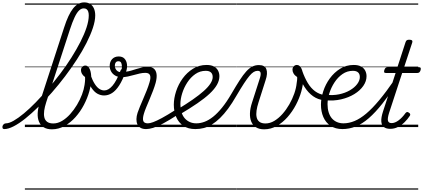

<svg xmlns="http://www.w3.org/2000/svg" viewBox="-208 -1062 3537 1605"><path d="M-172 17Q-183 17 -186 9.5Q-189 2 -187 -7Q-185 -16 -177 -23.5Q-169 -31 -158 -31Q-132 -31 -93.5 -53Q-55 -75 -7.5 -114.5Q40 -154 91 -206.5Q142 -259 194.5 -320.5Q247 -382 297 -448Q347 -514 389.5 -581.5Q432 -649 464.5 -712.5Q497 -776 515.5 -832.5Q534 -889 534 -933Q534 -944 542 -950Q550 -956 560.5 -956Q571 -956 579.5 -950Q588 -944 588 -933Q588 -888 568.5 -829Q549 -770 515 -703Q481 -636 435 -565Q389 -494 336 -424Q283 -354 226 -289Q169 -224 112.5 -168.5Q56 -113 3.5 -71Q-49 -29 -94 -6Q-139 17 -172 17ZM226 19Q185 19 158 2.5Q131 -14 118 -44.5Q105 -75 107 -115.5Q109 -156 124 -205L328 -832Q363 -942 403.5 -992Q444 -1042 496 -1042Q526 -1042 546.5 -1028.5Q567 -1015 577.5 -990.5Q588 -966 588 -933Q588 -921 579.5 -914.5Q571 -908 560.5 -908Q550 -908 542 -914.5Q534 -921 534 -933Q534 -952 529.5 -965Q525 -978 516 -985Q507 -992 492 -992Q471 -992 452.5 -974Q434 -956 415.5 -917Q397 -878 376 -814L178 -206Q166 -169 161.5 -137.5Q157 -106 162.5 -81.5Q168 -57 186.5 -43.5Q205 -30 237 -30Q275 -30 311 -51.5Q347 -73 378.5 -108Q410 -143 435.5 -185.5Q461 -228 477.5 -272Q494 -316 499 -353Q501 -366 502 -377Q503 -388 503.5 -398.5Q504 -409 503 -418Q485 -431 477 -445.5Q469 -460 469 -475Q469 -492 479.5 -503Q490 -514 506 -514Q518 -514 527 -506Q536 -498 542.5 -483.5Q549 -469 552 -449Q555 -429 555 -406Q555 -357 539 -299.5Q523 -242 493.5 -185.5Q464 -129 423 -83Q382 -37 332 -9Q282 19 226 19ZM0 513H614V523H0ZM0 -20H614V0H0ZM0 -505H614V-500H0ZM0 -1033H614V-1023H0Z M662 -264Q634 -264 607.5 -278Q581 -292 557 -327Q533 -362 513 -424Q510 -438 516.5 -445.5Q523 -453 533 -452.5Q543 -452 547 -440Q565 -390 584 -360.5Q603 -331 623 -318.5Q643 -306 664 -306Q698 -306 732 -345Q766 -384 799 -471Q803 -482 811.5 -486Q820 -490 828.5 -488Q837 -486 841.5 -479.5Q846 -473 842 -463Q817 -392 788.5 -348Q760 -304 728.5 -284Q697 -264 662 -264ZM614 513V523ZM614 -20V0ZM614 -505V-500ZM614 -1033V-1023Z M1014 17Q985 17 967 6.5Q949 -4 940.5 -23Q932 -42 932.5 -66.5Q933 -91 942 -119Q949 -140 961.5 -170.5Q974 -201 989.5 -236.5Q1005 -272 1019 -307.5Q1033 -343 1042 -374Q1054 -413 1046 -433Q1038 -453 1007 -453Q984 -453 960 -447.5Q936 -442 911 -435Q886 -428 860.5 -422.5Q835 -417 809 -417Q778 -417 755.5 -430Q733 -443 721 -464.5Q709 -486 709 -511Q709 -546 729.5 -568Q750 -590 784 -590Q816 -590 833 -571.5Q850 -553 853.5 -524Q857 -495 846 -463Q865 -465 887.5 -471.5Q910 -478 933.5 -485.5Q957 -493 980.5 -498.5Q1004 -504 1025 -504Q1058 -504 1077 -489Q1096 -474 1100.5 -444Q1105 -414 1093 -369Q1085 -340 1071.5 -304.5Q1058 -269 1042.5 -232.5Q1027 -196 1014 -164.5Q1001 -133 995 -112Q983 -72 989.5 -51.5Q996 -31 1028 -31Q1038 -31 1041.5 -23.5Q1045 -16 1043 -7Q1041 2 1034 9.5Q1027 17 1014 17ZM803 -459Q810 -478 811 -499Q812 -520 806 -535Q800 -550 782 -550Q767 -550 759.5 -540Q752 -530 752 -514Q752 -491 766 -475Q780 -459 803 -459ZM614 513H1182V523H614ZM614 -20H1182V0H614ZM614 -505H1182V-500H614ZM614 -1033H1182V-1023H614Z M1013 17Q1003 17 998 9.5Q993 2 994.5 -7Q996 -16 1004.5 -23.5Q1013 -31 1028 -31Q1045 -31 1072.5 -41Q1100 -51 1145.5 -75.5Q1191 -100 1260 -144Q1269 -149 1276 -146Q1283 -143 1287 -135Q1291 -127 1289 -118Q1287 -109 1278 -103Q1205 -56 1155 -29.5Q1105 -3 1071.5 7Q1038 17 1013 17ZM1181 513V523ZM1181 -20V0ZM1181 -505V-500ZM1181 -1033V-1023Z M1278 -149Q1349 -192 1403.5 -230Q1458 -268 1495 -301Q1532 -334 1551 -363.5Q1570 -393 1570 -418Q1570 -443 1555.5 -456.5Q1541 -470 1512 -470Q1464 -470 1425 -443Q1386 -416 1358 -373Q1330 -330 1315 -282Q1300 -234 1300 -191Q1300 -153 1309.5 -123Q1319 -93 1336.5 -73Q1354 -53 1378.5 -42Q1403 -31 1433 -31Q1443 -31 1447 -23.5Q1451 -16 1449 -6.5Q1447 3 1440.5 10Q1434 17 1425 17Q1365 17 1325 -10Q1285 -37 1265 -83.5Q1245 -130 1245 -187Q1245 -240 1264 -298.5Q1283 -357 1319 -406.5Q1355 -456 1405.5 -487.5Q1456 -519 1519 -519Q1557 -519 1580.5 -506Q1604 -493 1615 -471.5Q1626 -450 1626 -425Q1626 -389 1605.5 -353Q1585 -317 1544.5 -279Q1504 -241 1442 -198.5Q1380 -156 1296 -106ZM1182 513H1670V523H1182ZM1182 -20H1670V0H1182ZM1182 -505H1670V-500H1182ZM1182 -1033H1670V-1023H1182Z M1425 17Q1413 17 1407.5 10Q1402 3 1403 -6.5Q1404 -16 1411.5 -23.5Q1419 -31 1434 -31Q1467 -31 1502 -44Q1537 -57 1573.5 -86Q1610 -115 1648.5 -162.5Q1687 -210 1726 -277Q1765 -344 1795 -390.5Q1825 -437 1850.5 -465Q1876 -493 1901 -505.5Q1926 -518 1956 -518Q1966 -518 1968.5 -510.5Q1971 -503 1968 -494Q1965 -485 1959 -477.5Q1953 -470 1946 -470Q1929 -470 1913 -460.5Q1897 -451 1877.5 -428Q1858 -405 1831.5 -364.5Q1805 -324 1768 -261Q1733 -200 1699 -154Q1665 -108 1631.5 -75.5Q1598 -43 1564.5 -22Q1531 -1 1496.5 8Q1462 17 1425 17ZM1669 513H1769V523H1669ZM1669 -20H1769V0H1669ZM1669 -505H1769V-500H1669ZM1669 -1033H1769V-1023H1669Z M2000 19Q1959 19 1932 2Q1905 -15 1892.5 -45Q1880 -75 1881.5 -116Q1883 -157 1899 -205L1962 -401Q1974 -436 1970.5 -453Q1967 -470 1946 -470Q1935 -470 1930.5 -477.5Q1926 -485 1928 -494Q1930 -503 1937.5 -510.5Q1945 -518 1957 -518Q1981 -518 1996.5 -509.5Q2012 -501 2018.5 -484Q2025 -467 2023.5 -443.5Q2022 -420 2012 -391L1953 -206Q1941 -169 1936.5 -137.5Q1932 -106 1937.5 -81.5Q1943 -57 1961 -43.5Q1979 -30 2011 -30Q2049 -30 2085 -51.5Q2121 -73 2153 -109Q2185 -145 2210.5 -189.5Q2236 -234 2252 -280Q2268 -326 2272 -367Q2274 -379 2275.5 -392Q2277 -405 2276 -418Q2256 -431 2246.5 -447Q2237 -463 2237 -479Q2237 -496 2247.5 -507.5Q2258 -519 2274 -519Q2287 -519 2296.5 -510.5Q2306 -502 2313 -486.5Q2320 -471 2323.5 -450Q2327 -429 2327 -405Q2327 -356 2311 -298.5Q2295 -241 2265.5 -185Q2236 -129 2195.5 -83Q2155 -37 2105.5 -9Q2056 19 2000 19ZM1770 513H2387V523H1770ZM1770 -20H2387V0H1770ZM1770 -505H2387V-500H1770ZM1770 -1033H2387V-1023H1770Z M2501 -224Q2450 -229 2409.5 -257.5Q2369 -286 2337 -336Q2305 -386 2280 -455Q2275 -469 2283 -476Q2291 -483 2302.5 -481.5Q2314 -480 2319 -468Q2339 -411 2365 -368Q2391 -325 2425.5 -299.5Q2460 -274 2505 -267Q2514 -266 2518 -258.5Q2522 -251 2521.5 -242.5Q2521 -234 2515.5 -228.5Q2510 -223 2501 -224ZM2387 513H2412V523H2387ZM2387 -20H2412V0H2387ZM2387 -505H2412V-500H2387ZM2387 -1033H2412V-1023H2387Z M2516 -270Q2575 -263 2626 -273.5Q2677 -284 2716.5 -307Q2756 -330 2778 -359.5Q2800 -389 2800 -418Q2800 -443 2785.5 -456.5Q2771 -470 2742 -470Q2694 -470 2655 -443Q2616 -416 2588 -373Q2560 -330 2545 -282Q2530 -234 2530 -191Q2530 -153 2539.5 -123Q2549 -93 2566 -73Q2583 -53 2608 -42Q2633 -31 2664 -31Q2674 -31 2677.5 -23.5Q2681 -16 2679 -6.5Q2677 3 2671 10Q2665 17 2655 17Q2596 17 2555.5 -10Q2515 -37 2495 -83.5Q2475 -130 2475 -187Q2475 -240 2494 -298.5Q2513 -357 2549 -406.5Q2585 -456 2635.5 -487.5Q2686 -519 2749 -519Q2787 -519 2810.5 -506Q2834 -493 2845 -471.5Q2856 -450 2856 -425Q2856 -383 2829 -344Q2802 -305 2754 -275.5Q2706 -246 2643.5 -231.5Q2581 -217 2512 -224ZM2412 513H2900V523H2412ZM2412 -20H2900V0H2412ZM2412 -505H2900V-500H2412ZM2412 -1033H2900V-1023H2412Z M2653 17Q2644 17 2639.5 10Q2635 3 2636.5 -6.5Q2638 -16 2644.5 -23.5Q2651 -31 2662 -31Q2709 -31 2756 -50.5Q2803 -70 2853.5 -112.5Q2904 -155 2962 -224.5Q3020 -294 3089 -394Q3095 -402 3104 -400Q3113 -398 3118.5 -390.5Q3124 -383 3118 -375Q3048 -271 2989 -196.5Q2930 -122 2875.5 -74.5Q2821 -27 2766.5 -5Q2712 17 2653 17ZM2899 513V523ZM2899 -20V0ZM2899 -505V-500ZM2899 -1033V-1023Z M3054 15Q3021 15 3001.5 0.5Q2982 -14 2979.5 -46.5Q2977 -79 2994 -131L3099 -452H3017Q3006 -452 3003.5 -458.5Q3001 -465 3005 -477Q3009 -489 3015 -494.5Q3021 -500 3031 -500H3114L3182 -709Q3186 -721 3192.5 -725.5Q3199 -730 3213 -730Q3230 -730 3236 -724Q3242 -718 3238 -706L3170 -500H3296Q3306 -500 3308.5 -494Q3311 -488 3308 -476Q3304 -463 3297.5 -457.5Q3291 -452 3281 -452H3154L3045 -120Q3030 -73 3035 -53Q3040 -33 3066 -33Q3093 -33 3123.5 -55.5Q3154 -78 3182 -117Q3188 -124 3194.5 -125.5Q3201 -127 3210 -120Q3220 -114 3221 -107Q3222 -100 3218 -94Q3199 -65 3173.5 -40Q3148 -15 3118 0Q3088 15 3054 15ZM2900 513H3288V523H2900ZM2900 -20H3288V0H2900ZM2900 -505H3288V-500H2900ZM2900 -1033H3288V-1023H2900Z"/></svg>

Font: Playwrite IN Guides
Style: Regular
Weight: 400
Designer: Veronika Burian, José Scaglione
Foundry: TypeTogether
Version: Version 1.003